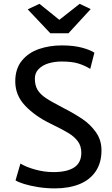

<svg xmlns="http://www.w3.org/2000/svg" viewBox="-20 -992 593 1019"><path d="M88.4 -124Q118.2 -105.5 167 -92Q215.8 -78.6 263.7 -78.6Q335.9 -78.6 373.8 -103.5Q411.6 -128.4 411.6 -181.6Q411.6 -216.8 393.3 -241.7Q375 -266.6 342.8 -286.1Q310.5 -305.7 247.1 -336.4Q165.5 -376 113.3 -431.2Q61 -486.3 61 -560.1Q61 -627.4 96.2 -670.2Q131.3 -712.9 187 -731.9Q242.7 -751 308.1 -751Q369.1 -751 413.1 -739.5Q457 -728 481 -712.4L459 -626.5Q427.2 -645.5 394 -655.5Q360.8 -665.5 306.6 -665.5Q269.5 -665.5 237.3 -655.8Q205.1 -646 185.1 -625.5Q165 -605 165 -574.7Q165 -539.1 179.2 -515.4Q193.4 -491.7 222.9 -471.9Q252.4 -452.1 313 -420.9Q375.5 -388.7 417.7 -360.1Q460 -331.5 489.3 -290Q518.6 -248.5 518.6 -194.3Q518.6 -127.4 487.5 -82Q456.5 -36.6 400.9 -14.4Q345.2 7.8 271 7.8Q225.1 7.8 182.4 1Q139.6 -5.9 108.2 -15.6Q76.7 -25.4 62.5 -34.7ZM189.5 -971.7 294.9 -886.7 402.8 -971.7 461.4 -943.8 343.3 -815.4H247.1L127 -942.4Z"/></svg>

Font: Merriweather Sans
Style: Regular
Weight: 400
Designer: Eben Sorkin
Foundry: Eben Sorkin
Version: Version 1.006; ttfautohint (v1.4.1) -l 6 -r 50 -G 0 -x 11 -H